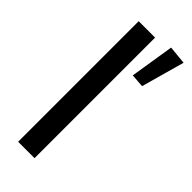

<svg xmlns="http://www.w3.org/2000/svg" viewBox="-237 -759 795 795"><g transform="rotate(45 160.0 -362.0)"><path d="M66.7 -706H162.7V0H66.7ZM238.9 -723.7 319.8 -715.8 266.8 -525.8 208 -530Z"/></g></svg>

Font: Lineal Thin
Style: Regular
Weight: 200
Designer: Created by Frank Adebiaye with contributions from Anton Moglia & Ariel Martín Pérez
Created by Frank ADEBIAYE with FontF
Foundry: Velvetyne Type Foundry
Version: Version 2.000;Glyphs 3.2 (3227)